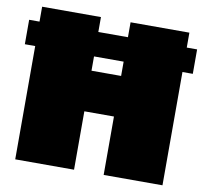

<svg xmlns="http://www.w3.org/2000/svg" viewBox="-81 -825 973 913"><g transform="rotate(10 405.5 -368.5)"><path d="M50 0V-547H0V-665H50V-737H334V-665H477V-737H761V-665H811V-547H761V0H477V-282H334V0ZM334 -478H477V-547H334Z"/></g></svg>

Font: Tomorrow ExtraBold
Style: Regular
Weight: 800
Designer: Tony de Marco, Monica Rizzolli
Foundry: Just in Type
Version: Version 2.002